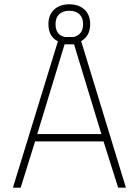

<svg xmlns="http://www.w3.org/2000/svg" viewBox="-20 -872 644 892"><path d="M399 -760Q399 -705 357 -681L565 0H529L461 -215H143L76 0H40L249 -680Q205 -702 205 -760Q205 -803 231.5 -827.5Q258 -852 302 -852Q346 -852 372.5 -827.5Q399 -803 399 -760ZM280 -666 153 -249H451L324 -666ZM238 -760Q238 -709 282 -700H321Q366 -710 366 -760Q366 -790 349 -806Q332 -822 302 -822Q272 -822 255 -806Q238 -790 238 -760Z"/></svg>

Font: TypoPRO Titillium Maps
Style: 1 wt
Weight: 100
Designer: Campivisivi
Foundry: Accademia di Belle Arti di Urbino and students of MA course of Visual design
Version: Version 001.001